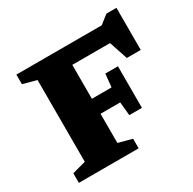

<svg xmlns="http://www.w3.org/2000/svg" viewBox="-164 -919 1090 1086"><g transform="rotate(-30 381.0 -375.5)"><path d="M571 -460.5V-189H488.5L480 -277H351.5V-86.5L440.5 -62.5V0H50V-62.5L138.5 -86.5V-620.5L50 -644.5V-707H607.5L663.5 -751H729V-476H638L598 -596.5H351.5V-375H480L488.5 -460.5Z"/></g></svg>

Font: Newsreader Caption
Style: Bold
Weight: 700
Designer: Hugues Gentile
Foundry: Production Type
Version: Version 1.001